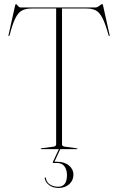

<svg xmlns="http://www.w3.org/2000/svg" viewBox="-20 -737 584 949"><path d="M83.5 -700H450.5Q461 -700 471.2 -708.5Q481.5 -717 485.5 -717Q487 -717 489.5 -709L521.5 -565Q523.5 -559 520.5 -559Q518.5 -559 516.5 -563Q501 -620 486.2 -648.2Q471.5 -676.5 453 -685.8Q434.5 -695 408.5 -695H286.5V-24Q286.5 -13.5 300.5 -12L359.5 -4Q362.5 -4 362.5 -2Q362.5 0 359.5 0H184.5Q181.5 0 181.5 -2Q181.5 -4 184.5 -4L243.5 -12Q257.5 -13.5 257.5 -24V-695H135.5Q107 -695 88.2 -684.8Q69.5 -674.5 55.5 -646Q41.5 -617.5 27.5 -563Q25.5 -559 23.5 -559Q20.5 -559 22.5 -565L54.5 -709Q57 -717 58.5 -717Q61.5 -717 68 -708.5Q74.5 -700 83.5 -700ZM271 0H278L249 62.5H262Q299 62.5 321 81.2Q343 100 343 125.5Q343 154.5 322.5 173.2Q302 192 269.5 192Q242 192 223.5 178.5Q205 165 201 144.5Q200.5 140 203 139.5Q205.5 139 206.5 143.5Q211 166 228.5 176Q246 186 267 186Q311 186 311 128.5Q311 103 299 85.8Q287 68.5 262 68.5H245Q239 68.5 242 62Z"/></svg>

Font: Fraunces 144pt S000 Thin
Style: Regular
Weight: 100
Version: Version 1.000; ttfautohint (v1.8.3)